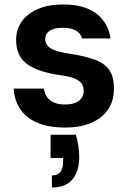

<svg xmlns="http://www.w3.org/2000/svg" viewBox="-20 -558 581 858"><path d="M273 12Q195 12 144.5 -10.5Q94 -33 69 -72.5Q44 -112 41 -162H176Q179 -143 189 -126.5Q199 -110 219.5 -100.5Q240 -91 271 -91Q297 -91 316 -98.5Q335 -106 344.5 -120Q354 -134 354 -152Q354 -175 341.5 -188.5Q329 -202 306 -210Q283 -218 249 -222Q202 -229 165.5 -240.5Q129 -252 103.5 -270Q78 -288 65 -315Q52 -342 52 -381Q52 -426 77 -461.5Q102 -497 149 -517.5Q196 -538 262 -538Q358 -538 411 -497Q464 -456 474 -386H347Q341 -409 319 -421.5Q297 -434 261 -434Q223 -434 202.5 -420.5Q182 -407 182 -384Q182 -369 191 -356Q200 -343 223 -334Q246 -325 286 -319Q357 -308 402 -292Q447 -276 468.5 -245Q490 -214 489 -159Q489 -106 462 -67.5Q435 -29 386.5 -8.5Q338 12 273 12ZM212 280V226Q238 226 250 210.5Q262 195 262 163V148H206V44H319Q327 71 330.5 96Q334 121 334 144Q334 208 303.5 244Q273 280 212 280Z"/></svg>

Font: DM Sans 9pt
Style: Bold
Weight: 700
Designer: Colophon Foundry, Jonny Pinhorn
Foundry: Colophon Foundry
Version: Version 4.004;gftools[0.9.30]